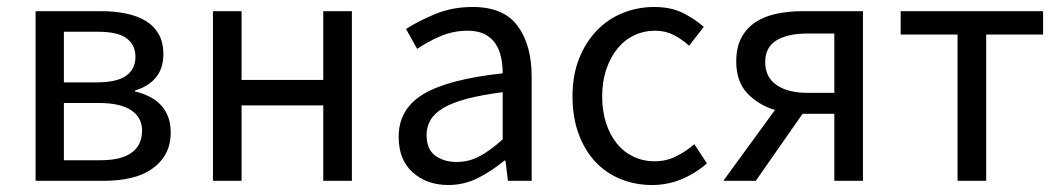

<svg xmlns="http://www.w3.org/2000/svg" viewBox="-20 -518 3034 550"><path d="M82 0V-486H269Q309 -486 342 -479Q375 -472 398.5 -457.5Q422 -443 435 -419.5Q448 -396 448 -363Q448 -322 426.5 -296Q405 -270 367 -259V-256Q388 -251 406.5 -242Q425 -233 439 -219Q453 -205 461 -185Q469 -165 469 -139Q469 -103 454.5 -77Q440 -51 414.5 -33.5Q389 -16 354 -8Q319 0 277 0ZM163 -282H255Q316 -282 342 -301.5Q368 -321 368 -355Q368 -389 343 -408Q318 -427 261 -427H163ZM163 -59H268Q328 -59 357.5 -81Q387 -103 387 -144Q387 -181 356 -202Q325 -223 263 -223H163Z M590 0V-486H672V-289H906V-486H988V0H906V-216H672V0Z M1264 12Q1203 12 1162.5 -24Q1122 -60 1122 -126Q1122 -206 1193 -248.5Q1264 -291 1420 -308Q1420 -331 1415.5 -353Q1411 -375 1400 -392Q1389 -409 1369.5 -419.5Q1350 -430 1320 -430Q1278 -430 1241 -414Q1204 -398 1175 -378L1143 -435Q1177 -457 1226 -477.5Q1275 -498 1334 -498Q1423 -498 1463 -443.5Q1503 -389 1503 -298V0H1435L1428 -58H1425Q1390 -29 1350 -8.5Q1310 12 1264 12ZM1288 -54Q1323 -54 1354 -70.5Q1385 -87 1420 -119V-254Q1359 -246 1317.5 -235Q1276 -224 1250.5 -209Q1225 -194 1213.5 -174.5Q1202 -155 1202 -132Q1202 -90 1227 -72Q1252 -54 1288 -54Z M1848 12Q1800 12 1758 -5Q1716 -22 1685.5 -54.5Q1655 -87 1637.5 -134.5Q1620 -182 1620 -242Q1620 -303 1639 -350.5Q1658 -398 1690 -431Q1722 -464 1764.5 -481Q1807 -498 1854 -498Q1902 -498 1936 -481Q1970 -464 1996 -441L1954 -387Q1933 -406 1909.5 -418Q1886 -430 1857 -430Q1824 -430 1796 -416.5Q1768 -403 1748 -378Q1728 -353 1716.5 -318.5Q1705 -284 1705 -242Q1705 -200 1716 -166Q1727 -132 1746.5 -107.5Q1766 -83 1794 -69.5Q1822 -56 1855 -56Q1889 -56 1917.5 -70.5Q1946 -85 1969 -105L2005 -50Q1972 -21 1932 -4.5Q1892 12 1848 12Z M2370 0V-192H2280H2279L2145 0H2052L2200 -203Q2153 -217 2121 -250.5Q2089 -284 2089 -342Q2089 -382 2103.5 -409.5Q2118 -437 2143.5 -454Q2169 -471 2204 -478.5Q2239 -486 2280 -486H2452V0ZM2294 -252H2370V-422H2294Q2237 -422 2204.5 -402.5Q2172 -383 2172 -340Q2172 -297 2204.5 -274.5Q2237 -252 2294 -252Z M2723 0V-419H2560V-486H2968V-419H2805V0Z"/></svg>

Font: CV Source Sans
Style: Regular
Weight: 400
Designer: Paul D. Hunt
Foundry: Adobe Systems Incorporated
Version: Version 3.001